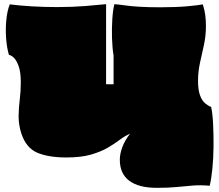

<svg xmlns="http://www.w3.org/2000/svg" viewBox="-20 -734 1055 923"><path d="M734 169Q647 169 601.5 135Q556 101 556 34Q556 6 568 -26.5Q580 -59 605 -91Q581 -81 556.5 -62.5Q532 -44 499 -24.5Q466 -5 418 9Q370 23 299 23Q213 23 159 0Q105 -23 82 -94Q69 -136 69.5 -176Q70 -216 75 -256Q80 -296 80 -337Q80 -388 69.5 -416.5Q59 -445 46 -457Q33 -469 23 -470Q13 -503 9.5 -548.5Q6 -594 10.5 -639Q15 -684 27 -713Q74 -707 133 -703.5Q192 -700 254 -700Q328 -700 390.5 -705Q453 -710 490 -714V-329H526V-467Q520 -502 518.5 -550Q517 -598 520 -643Q523 -688 530 -714Q554 -712 582 -708Q610 -704 651 -701.5Q692 -699 753 -699Q828 -699 882 -704Q936 -709 955 -713Q964 -685 967 -659.5Q970 -634 970 -609Q970 -562 960.5 -518.5Q951 -475 941.5 -432.5Q932 -390 932 -345Q932 -302 941.5 -276Q951 -250 966 -237.5Q981 -225 995 -220Q1002 -188 1004.5 -137.5Q1007 -87 1006.5 -30.5Q1006 26 1001 76.5Q996 127 988 159Q944 155 907 158Q870 161 830 165Q790 169 734 169Z"/></svg>

Font: Oi
Style: Regular
Weight: 400
Designer: Kostas Bartsokas, Mohamad Dakak
Foundry: Foundry5
Version: Version 4.000